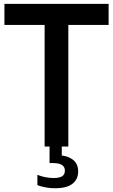

<svg xmlns="http://www.w3.org/2000/svg" viewBox="-20 -760 586 996"><path d="M211.5 0V-630.5H3V-740H543.5V-630.5H334.5V0ZM265 216.5Q240 216.5 217 212.2Q194 208 174 200.5V147Q196.5 156 218.5 159.8Q240.5 163.5 259 163.5Q286.5 163.5 301.5 154.8Q316.5 146 316.5 125.5Q316.5 105 301 95.5Q285.5 86 257 86H237V-10H300.5V65.5L273 45Q325.5 45 355.5 66.5Q385.5 88 385.5 129.5Q385.5 170 356 193.2Q326.5 216.5 265 216.5Z"/></svg>

Font: Encode Sans SC Condensed SemiBold
Style: Regular
Weight: 600
Width: 3
Designer: Multiple Designers
Foundry: Impallari Type
Version: Version 3.002